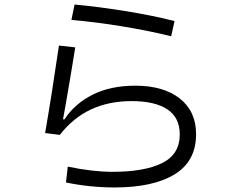

<svg xmlns="http://www.w3.org/2000/svg" viewBox="-20 -808 1040 847"><path d="M735 -648Q639 -672 520.5 -691.5Q402 -711 295 -720L309 -788Q417 -778 537 -758.5Q657 -739 750 -715ZM279 -73Q388 -50 476 -50Q617 -50 695 -88.5Q773 -127 773 -215Q773 -289 718.5 -325.5Q664 -362 560 -362Q359 -362 244 -213L179 -221Q209 -394 240 -607L312 -599L291 -471Q263 -306 258 -282L264 -281Q310 -351 389 -390.5Q468 -430 577 -430Q701 -430 773 -373.5Q845 -317 845 -216Q845 -97 750.5 -39Q656 19 485 19Q378 19 271 -3Z"/></svg>

Font: IBM Plex Sans JP
Style: Regular
Weight: 400
Designer: Mike Abbink; Paul van der Laan; Pieter van Rosmalen; Wujin Sim; Yejin Wi; Jinhee Kim; Boomi Park; Yona Kim; Kichan Ma
Foundry: Sandoll Inc.
Version: Version 1.001